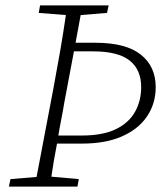

<svg xmlns="http://www.w3.org/2000/svg" viewBox="-20 -694 600 714"><path d="M219 -312Q214 -281 208 -251Q202 -221 197 -190H283Q362 -190 410.5 -213.5Q459 -237 482 -278Q505 -319 505 -370Q505 -435 462 -469Q419 -503 326 -503H255ZM124 -646 129 -674H384L378 -646L280 -638L261 -535H335Q448 -535 503.5 -491Q559 -447 559 -370Q559 -309 527 -261.5Q495 -214 434 -187Q373 -160 285 -160H192Q180 -99 171 -37L273 -28L268 0H13L19 -28L116 -36L178 -362Q191 -431 203 -500Q215 -569 225 -638Z"/></svg>

Font: Source Serif Pro Light
Style: Italic
Weight: 300
Italic angle: -12°
Designer: Frank Grießhammer
Foundry: Adobe Systems Incorporated
Version: Version 3.001;hotconv 1.0.111;makeotfexe 2.5.65597